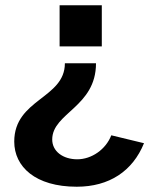

<svg xmlns="http://www.w3.org/2000/svg" viewBox="-20 -537 586 728"><path d="M206 -361H366V-517H206ZM526 6 402 -24C381 30 327 67 273 67C219 67 178 37 178 -8C178 -109 344 -131 344 -297H226C226 -163 34 -162 34 0C34 95 114 171 271 171C394 171 483 112 526 6Z"/></svg>

Font: United Sans
Style: Bold
Weight: 700
Designer: Pablo Impallari, Rodrigo Fuenzalida (Modified by Dan O. Williams)
Version: Version 1.000;PS 001.000;hotconv 1.0.88;makeotf.lib2.5.64775